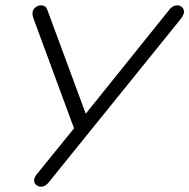

<svg xmlns="http://www.w3.org/2000/svg" viewBox="-20 -695 711 721"><path d="M134 6Q123 6 115.5 -1Q108 -8 108 -17Q108 -29 120 -43L258 -213L106 -625Q102 -636 102 -644Q102 -658 112 -666.5Q122 -675 135 -675Q151 -675 157 -660L302 -268L617 -660Q629 -675 646 -675Q656 -675 663.5 -668Q671 -661 671 -651Q671 -640 658 -623L162 -9Q150 6 134 6Z"/></svg>

Font: Comic Neue
Style: Italic
Weight: 400
Italic angle: -12°
Designer: Craig Rozynski
Foundry: Craig Rozynski
Version: Version 2.003